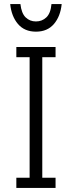

<svg xmlns="http://www.w3.org/2000/svg" viewBox="-20 -920 352 940"><path d="M60 0V-50H125V-640H60V-690H252V-640H187V-50H252V0ZM30 -900H80Q85 -855 105.5 -835Q126 -815 156 -815Q186 -815 207 -835Q228 -855 232 -900H282Q276 -840 244 -802.5Q212 -765 156 -765Q100 -765 68 -802.5Q36 -840 30 -900Z"/></svg>

Font: Radio Canada Condensed Light
Style: Regular
Weight: 300
Width: 3
Designer: Charles Daoud, Etienne Aubert Bonn, Alexandre Saumier Demers, Jacques Le Bailly
Foundry: Radio-Canada
Version: Version 2.104; ttfautohint (v1.8.4.7-5d5b);gftools[0.9.28.de